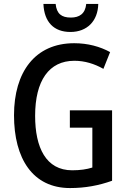

<svg xmlns="http://www.w3.org/2000/svg" viewBox="-20 -943 647 973"><path d="M478 -923H417C412 -873 382 -854 339 -854C292 -854 267 -873 262 -923H200C204 -831 253 -781 337 -781C421 -781 476 -836 478 -923ZM334 -384V-296H448V-94C420 -85 386 -80 346 -80C213 -80 158 -195 158 -356C158 -534 228 -635 357 -635C409 -635 458 -620 504 -594L538 -679C487 -707 425 -724 356 -724C157 -724 51 -577 51 -359C51 -139 146 10 335 10C412 10 481 -3 548 -27V-384Z"/></svg>

Font: Noto Sans Lao Looped Condensed Medium
Style: Regular
Weight: 500
Width: 3
Designer: Mark Frömberg, Ben Mitchell
Foundry: The Fontpad Ltd
Version: Version 1.002